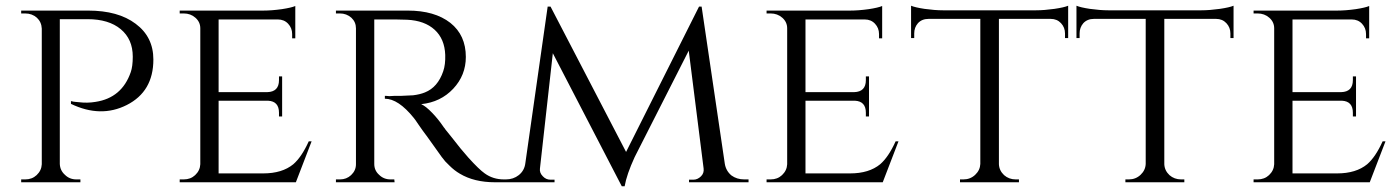

<svg xmlns="http://www.w3.org/2000/svg" viewBox="-20 -637 4892 671"><path d="M288 -600Q393 -600 454 -554Q516 -508 516 -429Q516 -317 423 -270Q332 -224 228 -274V-284L230 -283H232L235 -282L243 -281L254 -280Q285 -276 314 -281Q406 -295 437 -385Q444 -405 444 -439Q444 -500 402 -535Q360 -570 286 -570H189V-64Q190 -41 207 -26Q223 -10 247 -10H261V0H54V-10H68Q92 -10 108 -25Q125 -41 126 -63V-537Q125 -560 109 -575Q92 -590 68 -590H54V-600Z M1014 0H608V-10H622Q646 -10 662 -25Q679 -41 680 -63V-538Q680 -560 663 -575Q646 -590 622 -590H608V-600H900Q929 -600 965 -605Q998 -610 1012 -616V-503H1001V-518Q1001 -539 987 -554Q973 -569 951 -569H744V-315H914Q955 -316 955 -357V-370H966V-230H955V-243Q955 -283 917 -285H744V-31H900Q966 -31 1005 -63Q1034 -88 1059 -143H1069Z M1405 -600Q1499 -600 1554 -557Q1608 -514 1608 -438Q1608 -374 1564 -327Q1520 -280 1452 -273Q1468 -266 1491 -242Q1512 -220 1529 -195L1531 -192Q1534 -189 1537 -184Q1547 -172 1558 -158Q1591 -115 1617 -86Q1654 -45 1674 -31Q1703 -10 1741 -10V0H1710Q1637 0 1587 -30Q1568 -41 1551 -58L1536 -73L1524 -88Q1518 -96 1474 -158L1457 -181Q1448 -194 1443 -201Q1429 -222 1426 -225Q1372 -292 1325 -292V-302H1329Q1335 -301 1341 -301Q1350 -301 1359 -302H1382L1403 -303L1424 -304Q1448 -307 1465 -314Q1510 -332 1529 -388Q1537 -411 1536 -445Q1534 -501 1499 -533Q1464 -565 1403 -568Q1384 -569 1363 -569H1288V-64Q1288 -41 1305 -26Q1321 -10 1345 -10H1358L1359 0H1154V-10H1168Q1191 -10 1207 -25Q1224 -41 1224 -63V-538Q1224 -560 1208 -575Q1191 -590 1168 -590H1154V-600Z M2513 -65Q2517 -40 2536 -24Q2555 -10 2581 -10H2596V0H2388V-9H2403Q2418 -9 2430 -21Q2441 -32 2439 -48L2387 -460L2198 -88Q2170 -27 2163 14H2153L1912 -451L1867 -48Q1865 -33 1877 -21Q1888 -9 1904 -9H1918V0H1733V-10H1748Q1774 -10 1793 -25Q1813 -41 1816 -67L1894 -614H1904L2168 -106L2423 -614H2432Z M3065 0H2659V-10H2673Q2697 -10 2713 -25Q2730 -41 2731 -63V-538Q2731 -560 2714 -575Q2697 -590 2673 -590H2659V-600H2951Q2980 -600 3016 -605Q3049 -610 3063 -616V-503H3052V-518Q3052 -539 3038 -554Q3024 -569 3002 -569H2795V-315H2965Q3006 -316 3006 -357V-370H3017V-230H3006V-243Q3006 -283 2968 -285H2795V-31H2951Q3017 -31 3056 -63Q3085 -88 3110 -143H3120Z M3601 -601Q3629 -601 3665 -606Q3699 -611 3713 -617V-504H3702V-520Q3702 -541 3688 -556Q3674 -571 3652 -571H3471V-63Q3472 -41 3489 -25Q3506 -10 3530 -10H3541V0H3335V-10H3347Q3371 -10 3388 -26Q3405 -42 3406 -64V-571H3225Q3202 -571 3188 -556Q3175 -541 3175 -520V-504H3164V-617Q3178 -611 3211 -606Q3247 -601 3275 -601Z M4179 -601Q4207 -601 4243 -606Q4277 -611 4291 -617V-504H4280V-520Q4280 -541 4266 -556Q4252 -571 4230 -571H4049V-63Q4050 -41 4067 -25Q4084 -10 4108 -10H4119V0H3913V-10H3925Q3949 -10 3966 -26Q3983 -42 3984 -64V-571H3803Q3780 -571 3766 -556Q3753 -541 3753 -520V-504H3742V-617Q3756 -611 3789 -606Q3825 -601 3853 -601Z M4767 0H4361V-10H4375Q4399 -10 4415 -25Q4432 -41 4433 -63V-538Q4433 -560 4416 -575Q4399 -590 4375 -590H4361V-600H4653Q4682 -600 4718 -605Q4751 -610 4765 -616V-503H4754V-518Q4754 -539 4740 -554Q4726 -569 4704 -569H4497V-315H4667Q4708 -316 4708 -357V-370H4719V-230H4708V-243Q4708 -283 4670 -285H4497V-31H4653Q4719 -31 4758 -63Q4787 -88 4812 -143H4822Z"/></svg>

Font: Cinzel(RUS BY LYAJKA)
Style: Regular
Weight: 400
Designer: Natanael Gama
Version: Version 1.001;PS 001.001;hotconv 1.0.56;makeotf.lib2.0.21325